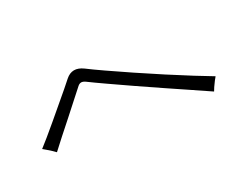

<svg xmlns="http://www.w3.org/2000/svg" viewBox="-67 -821 1133 923"><g transform="rotate(-30 500.0 -359.5)"><path d="M911 -147Q877 -170 825 -205Q773 -240 712.5 -280.5Q652 -321 592.5 -362Q533 -403 482.5 -438Q432 -473 401 -496Q388 -505 378.5 -504.5Q369 -504 360 -496Q343 -481 311 -452Q279 -423 241 -389Q203 -355 168 -324Q133 -293 111 -272Q107 -277 96 -287Q85 -297 73.5 -307Q62 -317 57 -321Q74 -334 103 -357.5Q132 -381 165.5 -409.5Q199 -438 232 -466Q265 -494 292 -517Q319 -540 333 -553Q376 -591 427 -554Q456 -532 507.5 -496.5Q559 -461 621.5 -419Q684 -377 747.5 -336Q811 -295 865.5 -261Q920 -227 954 -207Q950 -203 940.5 -190.5Q931 -178 922.5 -165.5Q914 -153 911 -147Z"/></g></svg>

Font: Zen Kaku Gothic Antique
Style: Regular
Weight: 400
Designer: Yoshimichi Ohira
Foundry: Positype
Version: Version 1.001